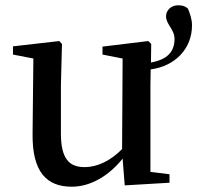

<svg xmlns="http://www.w3.org/2000/svg" viewBox="-20 -690 745 725"><path d="M549 -428C641 -440 705 -506 705 -594C705 -618 698 -636 690 -657C677 -669 664 -670 652 -670C624 -670 607 -649 607 -629C607 -597 639 -580 639 -543C639 -495 612 -465 550 -454L551 -524L540 -535L367 -514V-484L443 -469L441 -127C398 -84 350 -59 299 -59C241 -59 210 -91 210 -186V-367L214 -524L204 -535L29 -515V-484L106 -469L103 -186C101 -38 158 15 251 15C322 15 391 -26 443 -91L451 10L620 0V-32L548 -41V-367Z"/></svg>

Font: Source Han Serif CN SemiBold
Style: Regular
Weight: 600
Designer: Ryoko NISHIZUKA 西塚涼子 (kana & ideographs); Frank Grießhammer (Latin, Greek & Cyrillic); Wenlong ZHANG 张文龙 (bopomofo); San
Foundry: Adobe Systems Incorporated
Version: Version 1.000;PS 1;hotconv 16.6.53;makeotf.lib2.5.65590